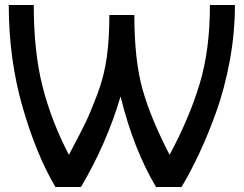

<svg xmlns="http://www.w3.org/2000/svg" viewBox="-20 -749 976 769"><path d="M304.2 0H202.1Q125.5 -129.4 70.8 -318.8Q15.1 -512.2 15.1 -729H115.2Q115.2 -542 149.9 -404.8Q185.1 -265.1 255.9 -128.9Q300.8 -212.9 321.8 -256.3Q341.8 -297.4 370.1 -372.1Q397.5 -444.8 407.7 -519.5Q418 -594.7 418 -689H518.1Q518.1 -507.8 550.8 -391.6Q583 -276.4 659.2 -128.9Q738.3 -275.9 779.8 -413.6Q820.8 -548.8 820.8 -729H920.9Q920.9 -617.7 900.4 -506.3Q879.4 -393.6 845.7 -299.8Q813 -209 777.8 -134.3Q743.7 -61 707 0H605Q514.2 -152.8 462.9 -362.8Q407.2 -173.8 304.2 0Z"/></svg>

Font: Miedinger*
Style: Book
Weight: 400
Version: Version 001.000